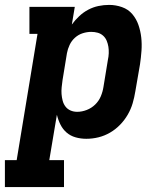

<svg xmlns="http://www.w3.org/2000/svg" viewBox="-55 -558 675 783"><path d="M-35 205V95H13L98 -420H65V-530H250L238 -458Q251 -476 268 -492Q285 -508 305 -518.5Q325 -529 346.5 -533.5Q368 -538 390 -538Q417 -538 442.5 -529Q468 -520 484.5 -500.5Q501 -481 509.5 -456.5Q518 -432 521 -405.5Q524 -379 522 -351Q520 -323 516 -296L497 -186Q493 -161 486 -137Q479 -113 466 -90.5Q453 -68 434.5 -49Q416 -30 393.5 -17Q371 -4 346.5 2Q322 8 297 8Q274 8 253 2Q232 -4 216.5 -17.5Q201 -31 191.5 -50Q182 -69 177 -90Q177 -90 177 -90Q177 -90 177 -90L146 95H206V205ZM260 -102Q279 -102 298.5 -109.5Q318 -117 333 -131.5Q348 -146 356 -165Q364 -184 367 -204L385 -314Q388 -327 388.5 -341Q389 -355 387 -367.5Q385 -380 380 -392Q375 -404 365.5 -412.5Q356 -421 343.5 -424.5Q331 -428 317 -428Q300 -428 282.5 -422.5Q265 -417 251 -404.5Q237 -392 229 -375Q221 -358 218 -341L200 -231Q198 -217 196.5 -202.5Q195 -188 196 -174.5Q197 -161 200.5 -147.5Q204 -134 212 -123.5Q220 -113 232.5 -107.5Q245 -102 260 -102Z"/></svg>

Font: Iosevka Slab XBdExObl
Style: Regular
Weight: 800
Width: 7
Italic angle: -9°
Monospace: yes
Designer: Belleve Invis
Foundry: Belleve Invis
Version: Version 11.1.0; ttfautohint (v1.8.3)